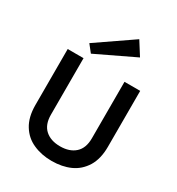

<svg xmlns="http://www.w3.org/2000/svg" viewBox="-218 -1077 1123 1218"><g transform="rotate(30 343.5 -467.5)"><path d="M346 6Q271 6 211 -21Q151 -47 115.5 -104.5Q80 -162 80 -250V-660H196V-246Q196 -174 236.5 -137.5Q277 -101 346 -101Q415 -101 455.5 -137.5Q496 -174 496 -246V-660H611V-250Q611 -163 576 -105Q540 -47 481 -20.5Q422 6 346 6ZM222 -708 180 -761 442 -941 504 -843Z"/></g></svg>

Font: Lil Grotesk Bold
Style: Regular
Weight: 700
Designer: Bastien Sozeau
Foundry: NBR — Bastien Sozeau
Version: Version 4.002; ttfautohint (v1.8.4.7-5d5b)